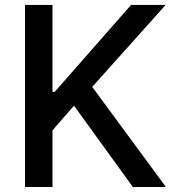

<svg xmlns="http://www.w3.org/2000/svg" viewBox="-20 -747 704 767"><path d="M79.9 0H189.6V-226.2L275.6 -324.9L510.7 0H642.8L348.4 -399.9L641.7 -727.3H503.6L198.5 -380H189.6V-727.3H79.9Z"/></svg>

Font: Magic Ui Pro Medium
Style: Regular
Weight: 500
Designer: Stefan Endress, Andreas Faust
Version: Version 1.000;FEAKit 1.0